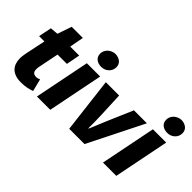

<svg xmlns="http://www.w3.org/2000/svg" viewBox="-72 -1174 1632 1632"><g transform="rotate(45 744.0 -358.0)"><path d="M210 12Q170 12 141.5 1.5Q113 -9 95 -27.5Q77 -46 68.5 -71.5Q60 -97 60 -128Q60 -145 62.5 -161Q65 -177 68 -194L106 -376H42L66 -494L138 -500L182 -628H316L292 -500H400L376 -376H264L226 -188Q224 -179 224 -171.5Q224 -164 224 -156Q224 -112 272 -112Q288 -112 308 -122L336 -10Q315 -2 283.5 5Q252 12 210 12Z M392 0 492 -500H652L552 0ZM598 -564Q582 -564 567 -568.5Q552 -573 540 -582Q528 -591 521 -605Q514 -619 514 -638Q514 -656 521.5 -672.5Q529 -689 542 -701Q555 -713 572.5 -720.5Q590 -728 610 -728Q626 -728 641 -723Q656 -718 668 -709Q680 -700 687 -686Q694 -672 694 -654Q694 -615 666.5 -589.5Q639 -564 598 -564Z M780 0 720 -500H880L890 -272Q892 -234 892 -196Q892 -158 892 -118H896Q913 -157 928 -195Q943 -233 960 -272L1058 -500H1214L964 0Z M1186 0 1286 -500H1446L1346 0ZM1392 -564Q1376 -564 1361 -568.5Q1346 -573 1334 -582Q1322 -591 1315 -605Q1308 -619 1308 -638Q1308 -656 1315.5 -672.5Q1323 -689 1336 -701Q1349 -713 1366.5 -720.5Q1384 -728 1404 -728Q1420 -728 1435 -723Q1450 -718 1462 -709Q1474 -700 1481 -686Q1488 -672 1488 -654Q1488 -615 1460.5 -589.5Q1433 -564 1392 -564Z"/></g></svg>

Font: mr_Source Sans Pro
Style: Italic
Weight: 900
Italic angle: -11°
Designer: Paul D. Hunt
Foundry: Adobe Systems Incorporated
Version: Version 1.076;July 10, 2024;FontCreator 11.5.0.2430 64-bit